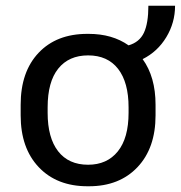

<svg xmlns="http://www.w3.org/2000/svg" viewBox="-20 -639 630 669"><path d="M590 -619Q590 -560 559.5 -509.5Q529 -459 477 -433Q522 -371 522 -274V-237Q522 -123 459 -56.5Q396 10 290 10H285Q178 10 115 -56.5Q52 -123 52 -237V-274Q52 -389 114.5 -455Q177 -521 284 -521H289Q371 -521 428 -481Q466 -492 481.5 -525Q497 -558 497 -619ZM428 -246V-265Q428 -352 391.5 -399Q355 -446 287 -446Q220 -446 183 -400Q146 -354 146 -265V-246Q146 -159 182.5 -112Q219 -65 287 -65Q353 -65 390.5 -111.5Q428 -158 428 -246Z"/></svg>

Font: Chivo
Style: Regular
Weight: 400
Designer: Hector Gatti
Foundry: Omnibus-Type
Version: Version 1.007;PS 001.007;hotconv 1.0.88;makeotf.lib2.5.64775